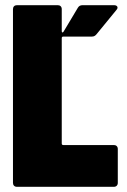

<svg xmlns="http://www.w3.org/2000/svg" viewBox="-20 -720 490 740"><path d="M224 -579H334C342 -579 347 -582 352 -588L429 -682C432 -685 433 -688 433 -691C433 -696 428 -700 420 -700H298C290 -700 284 -697 280 -690L225 -598C222 -593 218 -594 218 -600V-685C218 -694 212 -700 203 -700H45C36 -700 30 -694 30 -685V-15C30 -6 36 0 45 0H419C428 0 434 -6 434 -15V-146C434 -155 428 -161 419 -161H224C220 -161 218 -163 218 -167V-573C218 -577 220 -579 224 -579Z"/></svg>

Font: Barlow Condensed Black
Style: Regular
Weight: 900
Width: 3
Designer: Jeremy Tribby
Foundry: Tribby Type
Version: Version 1.422;hotconv 1.0.109;makeotfexe 2.5.65596